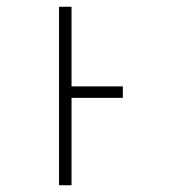

<svg xmlns="http://www.w3.org/2000/svg" viewBox="-20 -549 540 569"><path d="M155 0H192V-259H344V-293H192V-529H155Z"/></svg>

Font: Noto Sans Mono ExtraCondensed ExtraLight
Style: Regular
Weight: 200
Width: 2
Designer: Monotype Design Team
Foundry: Monotype Imaging Inc.
Version: Version 2.014